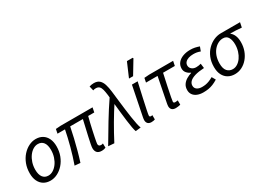

<svg xmlns="http://www.w3.org/2000/svg" viewBox="-14 -1495 3087 2248"><g transform="rotate(-30 1529.5 -371.0)"><path d="M212.1 12Q159.7 12 121.3 -11.5Q83 -34.9 62.1 -78.8Q41.2 -122.6 41.2 -183.4Q41.2 -252.6 63.1 -309.9Q85.1 -367.3 122.6 -409.4Q160.2 -451.6 206.6 -474.8Q252.9 -498.1 301.2 -498.1Q353.6 -498.1 391.9 -474.6Q430.3 -451.2 451.2 -407.3Q472.1 -363.5 472.1 -302.7Q472.1 -233.5 450.1 -176.2Q428.1 -118.8 390.6 -76.7Q353.1 -34.5 307 -11.3Q260.9 12 212.1 12ZM220 -51.5Q253.4 -51.5 284.7 -70.9Q316 -90.3 340.8 -124.1Q365.5 -158 380.1 -202.7Q394.8 -247.5 394.8 -298.2Q394.8 -364.6 368.6 -399.6Q342.5 -434.6 293.3 -434.6Q259.9 -434.6 228.6 -415.4Q197.2 -396.2 172.5 -362.3Q147.8 -328.5 133.1 -283.7Q118.5 -239 118.5 -187.9Q118.5 -122.4 144.8 -87Q171.1 -51.5 220 -51.5Z M905.4 9.5Q863.7 9.5 843.9 -11.8Q824.1 -33 824.1 -72.3Q824.1 -88 831.5 -126.2Q838.8 -164.5 850.5 -215.7Q862.2 -266.8 874.8 -321.4Q887.5 -375.9 898.3 -424H726.6Q712.5 -353.4 695.1 -279.3Q677.7 -205.2 657.9 -132.5Q638.2 -59.7 616.5 6.9L541.4 0Q578.2 -103.5 607.7 -214.2Q637.3 -324.8 656.5 -424H555.2L566.6 -481.4L634.3 -486.1H1064.9L1052.2 -424H969.9Q959.4 -384.4 949 -340Q938.7 -295.7 929.2 -252.8Q919.7 -209.9 912.5 -174.2Q905.3 -138.5 901.2 -115.2Q897.2 -92 897.2 -87Q897.2 -70.2 906.3 -62Q915.5 -53.7 932.8 -53.7Q937.8 -53.7 944.1 -55.2Q950.3 -56.7 958.6 -59L959.6 -1.1Q950.7 2.6 936.6 6.1Q922.6 9.5 905.4 9.5Z M1363.7 8.2Q1355.4 -12.2 1347.9 -54.3Q1340.3 -96.4 1333 -153Q1325.7 -209.5 1318.8 -273.7Q1311.8 -337.9 1305.2 -403.2Q1298.6 -468.5 1291.6 -527.6Q1286.4 -569.1 1278.6 -598.9Q1270.8 -628.7 1254.6 -644.5Q1238.4 -660.4 1208.5 -660.4Q1196.8 -660.4 1189.3 -659.1Q1181.8 -657.7 1171.2 -653.8L1156.7 -714.4Q1170.9 -719.4 1186.8 -721.9Q1202.7 -724.4 1218.4 -724.4Q1265.5 -724.4 1292.4 -700.2Q1319.3 -676 1332.9 -632.5Q1346.4 -589 1353.1 -531.5Q1360.1 -473 1367.3 -408.9Q1374.5 -344.8 1382.7 -281.2Q1390.9 -217.7 1399 -161.9Q1407.2 -106.1 1416.4 -63.8Q1425.5 -21.5 1434.4 0ZM995.2 0Q1070.3 -128 1144 -249.8Q1217.7 -371.6 1300.6 -493.4L1321.6 -415.4Q1255.6 -315.1 1194.6 -210.6Q1133.6 -106.1 1075.2 6Z M1577.8 9.5Q1545.9 9.5 1529.5 -7.1Q1513.1 -23.6 1513.1 -53.8Q1513.1 -62.4 1514.8 -72.8Q1516.5 -83.1 1518.6 -95.2L1597.2 -486.1H1674.5Q1649.5 -375.1 1629.6 -285.6Q1609.6 -196.2 1598.2 -140Q1586.7 -83.8 1586.7 -72.5Q1586.7 -62.5 1592.2 -58.3Q1597.7 -54.1 1605.8 -54.1Q1609.5 -54.1 1614.1 -54.6Q1618.7 -55.1 1625.4 -57.3L1625.7 1.3Q1616.5 4.6 1604.6 7.1Q1592.8 9.5 1577.8 9.5ZM1602.7 -564.4 1684.1 -753.6H1761.9L1766.8 -744.4L1658.3 -564.4Z M1906.3 9.5Q1871.9 9.5 1854.9 -7.1Q1837.8 -23.6 1837.8 -53.8Q1837.8 -62.4 1839.5 -72.8Q1841.2 -83.1 1843.3 -95.2L1908.1 -424H1751.8L1763.2 -481.4L1830.2 -486.1H2154L2141.4 -424H1982.4Q1961.4 -329.1 1945.5 -253Q1929.5 -177 1920.5 -129.5Q1911.5 -82.1 1911.5 -72.5Q1911.5 -62.5 1917.9 -58.3Q1924.3 -54.1 1933.7 -54.1Q1944.3 -54.1 1952.7 -55.6Q1961.1 -57.1 1969.5 -58.1L1969.8 0.5Q1955.1 3.9 1940.2 6.7Q1925.4 9.5 1906.3 9.5Z M2277.8 12Q2232 12 2197.3 -2.3Q2162.6 -16.6 2143.9 -43.1Q2125.1 -69.7 2125.1 -105.4Q2125.1 -148.7 2145.6 -178.6Q2166.2 -208.6 2198.7 -227.8Q2231.1 -247 2266.3 -257.4V-261.4Q2237.6 -272.4 2215.9 -297.2Q2194.2 -322 2194.2 -356Q2194.2 -401.3 2220.1 -432.8Q2245.9 -464.4 2290.1 -481.2Q2334.3 -498 2388.3 -498Q2424 -498 2452 -492.2Q2479.9 -486.4 2510.7 -475.4L2489.7 -419Q2463 -428.8 2442.5 -432.3Q2422 -435.8 2396.7 -435.8Q2360 -435.8 2331.5 -426.4Q2303.1 -417.1 2286.5 -398.7Q2270 -380.3 2270 -354.6Q2270 -325 2293.7 -305.2Q2317.4 -285.5 2352.4 -285.5Q2369.3 -285.5 2384 -287.9Q2398.7 -290.3 2417 -294.7L2424.7 -232.4Q2347.9 -228.2 2298.9 -213.4Q2250 -198.6 2226.7 -175Q2203.4 -151.4 2203.4 -119.9Q2203.4 -87.3 2228.7 -69.1Q2254 -50.8 2296.4 -50.8Q2323.9 -50.8 2346.8 -55Q2369.7 -59.2 2394.2 -68.7Q2418.7 -78.1 2448.8 -95.4L2477.3 -46Q2441.2 -23.6 2409.8 -11.1Q2378.3 1.4 2346.7 6.7Q2315 12 2277.8 12Z M2704.9 12Q2654.9 12 2615.8 -10.1Q2576.7 -32.2 2554.2 -75.7Q2531.6 -119.2 2531.6 -183.2Q2531.6 -254.4 2554.9 -310.6Q2578.2 -366.8 2617.2 -405.8Q2656.3 -444.8 2703.5 -465.5Q2750.7 -486.1 2798.9 -486.1H3058.7L3045.3 -420.6Q3006.1 -424.3 2969.7 -426.3Q2933.2 -428.4 2894.6 -428.8V-424.8Q2922.1 -403.1 2936.9 -366.8Q2951.7 -330.6 2951.7 -279.1Q2951.7 -218.5 2932.4 -165.6Q2913.1 -112.7 2879 -72.8Q2845 -32.8 2800.5 -10.4Q2755.9 12 2704.9 12ZM2712.8 -51.5Q2745.7 -51.5 2775.6 -70.2Q2805.6 -88.8 2828.9 -121.7Q2852.2 -154.7 2865.9 -198.2Q2879.6 -241.8 2879.6 -290.6Q2879.6 -346.9 2858.6 -384.7Q2837.7 -422.6 2788.8 -422.6Q2754.4 -422.6 2722.1 -405.5Q2689.9 -388.3 2664.2 -357.3Q2638.5 -326.2 2623.7 -282.9Q2609 -239.7 2609 -186.4Q2609 -116.4 2637.7 -84Q2666.5 -51.5 2712.8 -51.5Z"/></g></svg>

Font: Source Sans 3
Style: Italic
Weight: 200
Italic angle: -11°
Designer: Paul D. Hunt
Foundry: Adobe
Version: Version 3.046;hotconv 1.0.118;makeotfexe 2.5.65603